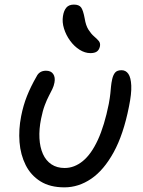

<svg xmlns="http://www.w3.org/2000/svg" viewBox="-20 -797 618 827"><path d="M257.4 10Q195.4 10 154 -16Q112.6 -42 90.5 -86.2Q68.4 -130.4 64.1 -184.8Q59.8 -239.2 71 -296.2Q80 -342.6 96.3 -383.6Q112.6 -424.6 137.6 -467.8Q143.4 -480 153.7 -486.2Q164 -492.4 178 -492.4Q199.8 -492.4 209.3 -478.1Q218.8 -463.8 214.6 -441.4Q211.8 -426.4 205.4 -413.2Q199 -400 190.4 -383.7Q181.8 -367.4 172.9 -343.9Q164 -320.4 157 -285.8Q147.8 -240.4 149.9 -201.5Q152 -162.6 164.9 -133.8Q177.8 -105 201.5 -89.2Q225.2 -73.4 258.4 -73.4Q300.2 -73.4 336.7 -103.2Q373.2 -133 401.5 -194.4Q429.8 -255.8 448.6 -349.6Q453.6 -377 455.3 -394.2Q457 -411.4 458.3 -425.6Q459.6 -439.8 463.4 -456.6Q467.4 -474.4 475.9 -484.5Q484.4 -494.6 503.6 -494.6Q522 -494.6 532.9 -478.8Q543.8 -463 545.4 -428.3Q547 -393.6 535.4 -337.4Q511.8 -217.8 469.4 -140.8Q427 -63.8 372.7 -26.9Q318.4 10 257.4 10ZM369.6 -568.2Q345.8 -568.2 322.7 -582.8Q299.6 -597.4 282 -621.6Q264.4 -645.8 255.7 -673.8Q247 -701.8 251.2 -727.8Q254.8 -751.2 265.8 -764.2Q276.8 -777.2 298.2 -777.2Q320 -777.2 329.1 -765.3Q338.2 -753.4 344.8 -717.4Q349.6 -687 361.2 -668.9Q372.8 -650.8 385.3 -640.2Q397.8 -629.6 405.4 -620.5Q413 -611.4 410.6 -597.8Q407.2 -582 397.3 -575.1Q387.4 -568.2 369.6 -568.2Z"/></svg>

Font: Shantell Sans Light
Style: Italic
Weight: 300
Italic angle: -11°
Designer: Stephen Nixon, Anya Danilova, Shantell Martin
Foundry: Arrow Type
Version: Version 1.008;[ac192a2d6]